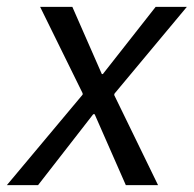

<svg xmlns="http://www.w3.org/2000/svg" viewBox="-48 -540 565 560"><path d="M-28 0H63L224 -207H228L319 0H413L285 -263L286 -267L497 -520H406L252 -324H249L163 -520H69L193 -268V-264Z"/></svg>

Font: Fixel Text 20240404
Style: Italic
Weight: 400
Width: 4
Italic angle: -10°
Designer: AlfaBravo + MacPaw
Foundry: Kyrylo Tkachov, Marchela Mozhyna, Serhii Makarenko, Maria Weinstein, Zakhar Kryvoshyya
Version: Version 1.211;Glyphs 3.2 (3225)